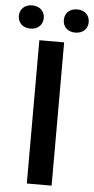

<svg xmlns="http://www.w3.org/2000/svg" viewBox="-91 -914 466 949"><g transform="rotate(5 141.5 -439.5)"><path d="M-31.7 -821.8C-31.7 -789.1 -8.8 -764.2 29.8 -764.2C68.4 -764.2 91.8 -789.1 91.8 -821.8C91.8 -854.5 68.4 -879.4 29.8 -879.4C-8.8 -879.4 -31.7 -854.5 -31.7 -821.8ZM191.4 -821.3C191.4 -788.6 214.4 -763.7 252.9 -763.7C291.5 -763.7 314.9 -788.6 314.9 -821.3C314.9 -854 291.5 -878.9 252.9 -878.9C214.4 -878.9 191.4 -854 191.4 -821.3ZM202.6 -710.9H79.6V0H202.6Z"/></g></svg>

Font: Roboto Medium
Style: Regular
Weight: 500
Designer: Google
Version: Version 2.137; 2017